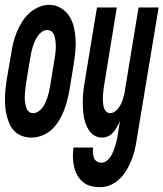

<svg xmlns="http://www.w3.org/2000/svg" viewBox="-38 -561 676 794"><path d="M92 8Q73 8 55 2Q37 -4 24 -16.5Q11 -29 3 -45.5Q-5 -62 -9.5 -80Q-14 -98 -16 -117Q-18 -136 -17.5 -155.5Q-17 -175 -15 -194.5Q-13 -214 -10 -233L9 -343Q12 -365 17.5 -386.5Q23 -408 32 -429.5Q41 -451 53.5 -471Q66 -491 83 -506.5Q100 -522 122 -531.5Q144 -541 166 -541Q192 -541 213.5 -528Q235 -515 248 -495Q261 -475 267 -450.5Q273 -426 274.5 -400.5Q276 -375 273.5 -349Q271 -323 267 -297L249 -187Q245 -165 239.5 -144Q234 -123 225.5 -101.5Q217 -80 204.5 -60Q192 -40 175 -24.5Q158 -9 136 -0.5Q114 8 92 8ZM99 -93Q110 -93 120.5 -100Q131 -107 138 -116.5Q145 -126 150 -137Q155 -148 158.5 -159Q162 -170 164.5 -181Q167 -192 169 -203L187 -313Q189 -323 190 -332Q191 -341 192 -350Q193 -359 193 -368Q193 -377 192 -386Q191 -395 189.5 -403.5Q188 -412 184 -420Q180 -428 173 -432.5Q166 -437 157 -437Q146 -437 136 -430Q126 -423 119 -413Q112 -403 107 -392.5Q102 -382 98.5 -371Q95 -360 92.5 -349Q90 -338 88 -327L70 -217Q69 -208 67.5 -198.5Q66 -189 65.5 -180Q65 -171 64.5 -162Q64 -153 65 -144.5Q66 -136 67.5 -127.5Q69 -119 72.5 -111Q76 -103 83 -98Q90 -93 99 -93ZM375 213Q355 213 336.5 208Q318 203 304 191Q290 179 281 162.5Q272 146 268 127.5Q264 109 263.5 89Q263 69 266 49H347Q346 60 346.5 70.5Q347 81 350 90.5Q353 100 361.5 106Q370 112 381 112Q392 112 402 105Q412 98 418.5 88Q425 78 429.5 67Q434 56 437.5 45.5Q441 35 443.5 24Q446 13 448 2L458 -60Q452 -47 445.5 -35.5Q439 -24 430 -13.5Q421 -3 409 2.5Q397 8 384 8Q366 8 351.5 -1Q337 -10 328 -25Q319 -40 314 -56Q309 -72 307 -89.5Q305 -107 304.5 -125Q304 -143 305 -161Q306 -179 308.5 -197Q311 -215 314 -233L363 -530H445L394 -217Q392 -208 391 -199Q390 -190 389 -181Q388 -172 387.5 -163.5Q387 -155 387.5 -146Q388 -137 389 -128.5Q390 -120 393 -112Q396 -104 402.5 -98.5Q409 -93 417 -93Q427 -93 436 -99Q445 -105 451.5 -113.5Q458 -122 462.5 -131.5Q467 -141 470 -150.5Q473 -160 475.5 -170Q478 -180 479 -190L535 -530H618L527 18Q524 40 518.5 61.5Q513 83 505 103Q497 123 485 143Q473 163 456 179.5Q439 196 418 204.5Q397 213 375 213Z"/></svg>

Font: Iosevka Curly Extended
Style: Bold Italic
Weight: 700
Width: 7
Italic angle: -9°
Monospace: yes
Designer: Belleve Invis
Foundry: Belleve Invis
Version: Version 11.1.0; ttfautohint (v1.8.3)